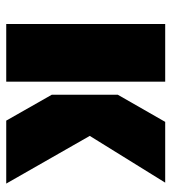

<svg xmlns="http://www.w3.org/2000/svg" viewBox="13 -563 550 616"><g transform="rotate(90 288.0 -255.0)"><path d="M57 -510H242V0H57ZM284 -146V-358L371 -510H566L416 -268L569 0H367Z"/></g></svg>

Font: Saira Stencil
Style: Regular
Weight: 400
Designer: Hector Gatti with collaboration of the Omnibus-Type team
Foundry: Omnibus-Type
Version: Version 1.003